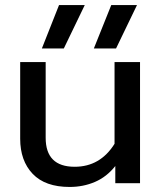

<svg xmlns="http://www.w3.org/2000/svg" viewBox="-20 -726 641 761"><path d="M214 -706H316L233 -534H146ZM421 -706H523L440 -534H352ZM60 -176V-480H161V-180Q161 -65 276 -65Q377 -65 434 -156V-480H535V0H437V-68Q403 -25 356.5 -5Q310 15 256 15Q159 15 109.5 -37Q60 -89 60 -176Z"/></svg>

Font: Prompt
Style: Regular
Weight: 400
Designer: Katatrad Team
Foundry: CadsonDemak
Version: Version 1.001